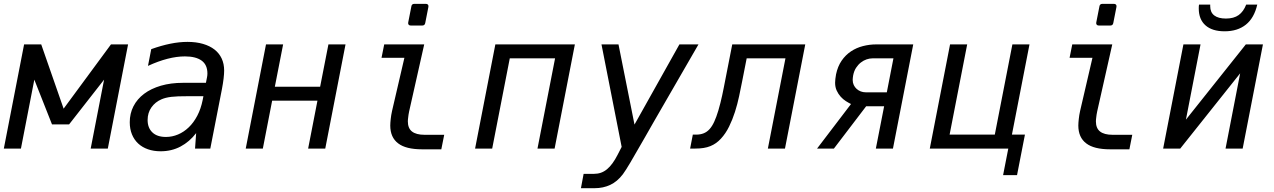

<svg xmlns="http://www.w3.org/2000/svg" viewBox="-44 -780 6686 1008"><path d="M82.5 -546.9H172.4L290 -209.5L538.6 -546.9H628.4L522 0H432.1L502.4 -361.8L318.8 -127H229L136.2 -361.8L65.9 0H-23.9Z M799.3 14.2Q762.7 14.2 732.7 3.7Q702.6 -6.8 681.4 -26.6Q660.2 -46.4 648.7 -74.7Q637.2 -103 637.2 -138.2Q637.2 -184.1 656.7 -222.2Q676.3 -260.3 712.6 -287.6Q749 -314.9 800.8 -330.1Q852.5 -345.2 917 -345.2H1037.1L1043 -375Q1043.9 -379.4 1044.4 -384.3Q1044.9 -389.2 1044.9 -394Q1044.9 -439.9 1014.4 -461.9Q983.9 -483.9 926.8 -483.9Q841.3 -483.9 732.9 -434.1L750 -522Q803.2 -541 850.1 -550.5Q897 -560.1 940.4 -560.1Q985.8 -560.1 1021.7 -549.6Q1057.6 -539.1 1082.3 -519.8Q1106.9 -500.5 1119.9 -472.7Q1132.8 -444.8 1132.8 -409.7Q1132.8 -393.1 1129.9 -367.9Q1127 -342.8 1121.1 -312L1060.1 0H980L985.8 -81.1Q950.7 -35.6 903.8 -10.7Q856.9 14.2 799.3 14.2ZM827.1 -61Q859.9 -61 890.6 -74Q921.4 -86.9 947 -111.6Q972.7 -136.2 991.7 -172.4Q1010.7 -208.5 1020 -254.9L1023.9 -274.9H939.9Q912.6 -274.9 891.8 -274.2Q871.1 -273.4 855.2 -271.5Q839.4 -269.5 826.9 -266.4Q814.5 -263.2 804.2 -258.8Q771 -244.6 751 -216.3Q731 -188 731 -149.9Q731 -108.9 755.9 -85Q780.8 -61 827.1 -61Z M1352.5 -546.9H1442.4L1398.9 -324.7H1636.7L1680.2 -546.9H1770L1663.6 0H1573.7L1622.6 -251.5H1384.8L1335.9 0H1246.1Z M2112.3 -646Q2105 -646 2101.3 -650.4Q2097.7 -654.8 2099.1 -662.1L2115.7 -746.6Q2117.7 -759.8 2131.3 -759.8H2191.9Q2199.2 -759.8 2202.9 -755.4Q2206.5 -751 2205.1 -743.7L2188.5 -659.2Q2186 -646 2172.9 -646ZM2171.9 3.9Q2086.9 3.9 2046.4 -27.3Q2004.9 -58.6 2004.9 -121.1Q2004.9 -129.4 2005.6 -137.5Q2006.3 -145.5 2007.3 -155.3Q2008.3 -165 2010 -175.8Q2011.7 -186.5 2014.2 -197.3L2079.1 -476.6H1959L1973.1 -546.9H2183.1L2104 -195.3Q2102.1 -187.5 2100.8 -178.2Q2099.6 -168.9 2099.1 -165Q2098.1 -157.2 2097.7 -152.6Q2097.2 -147.9 2097.2 -143.1Q2097.2 -106.9 2118.7 -89.8Q2140.6 -72.3 2185.1 -72.3H2288.1L2272.9 3.9Z M2556.6 -546.9H2974.1L2867.7 0H2777.8L2870.1 -473.6H2632.3L2540 0H2450.2Z M3020 132.8H3072.8Q3093.3 132.8 3110.4 127Q3127.4 121.1 3142.6 108.6Q3157.7 96.2 3171.6 77.1Q3185.5 58.1 3198.7 32.2L3219.7 -8.8L3113.8 -546.9H3203.1L3287.1 -126L3522.9 -546.9H3623L3408.7 -175.8Q3396.5 -154.8 3384.5 -133.8Q3372.6 -112.8 3361.8 -94Q3351.1 -75.2 3342.3 -59.8Q3333.5 -44.4 3328.1 -35.2Q3289.6 32.2 3265.4 73.2Q3241.2 114.3 3226.1 134.8Q3196.8 173.3 3159.7 190.7Q3122.6 208 3078.1 208H3005.9Z M3593.3 -73.2H3610.4Q3632.8 -73.2 3650.1 -80.1Q3667.5 -86.9 3681.2 -102.1Q3694.8 -117.2 3705.8 -141.1Q3716.8 -165 3727.1 -199.2Q3732.9 -218.3 3738 -239Q3743.2 -259.8 3747.6 -280Q3752 -300.3 3755.6 -318.8Q3759.3 -337.4 3762.2 -352.5L3800.3 -546.9H4183.6L4077.1 0H3987.3L4079.6 -473.6H3876L3852.5 -354Q3845.2 -316.9 3836.4 -275.1Q3827.6 -233.4 3814.7 -192.9Q3801.8 -152.3 3783.7 -115.5Q3765.6 -78.6 3740.7 -51.8Q3728.5 -38.6 3715.1 -29.1Q3701.7 -19.5 3685.5 -12.9Q3669.4 -6.3 3649.9 -3.2Q3630.4 0 3606 0H3579.1Z M4423.8 -233.9Q4411.6 -239.7 4397 -249Q4382.3 -258.3 4369.9 -272Q4357.4 -285.6 4348.9 -304Q4340.3 -322.3 4340.3 -345.7Q4340.3 -354 4341.6 -365.5Q4342.8 -377 4345.2 -389.6Q4354 -431.6 4374.5 -461.4Q4395 -491.2 4423.6 -510.3Q4452.1 -529.3 4486.6 -538.1Q4521 -546.9 4556.6 -546.9H4750.5L4644 0H4554.2L4597.7 -222.2H4503.4L4334 0H4245.6ZM4611.8 -295.4 4646.5 -473.6H4535.6Q4521.5 -473.6 4505.6 -468.3Q4489.7 -462.9 4475.6 -451.9Q4461.4 -440.9 4450.4 -424.1Q4439.5 -407.2 4435.1 -384.3Q4434.1 -377.4 4433.3 -371.6Q4432.6 -365.7 4432.6 -360.4Q4432.6 -345.7 4438.2 -333.7Q4443.8 -321.8 4453.4 -313.2Q4462.9 -304.7 4475.1 -300Q4487.3 -295.4 4500.5 -295.4Z M5249.5 0H4837.4L4943.8 -546.9H5033.7L4941.4 -73.2H5178.7L5271 -546.9H5360.8L5268.6 -73.2H5336.9L5295.4 139.6H5222.2Z M5724.6 -646Q5717.3 -646 5713.6 -650.4Q5710 -654.8 5711.4 -662.1L5728 -746.6Q5730 -759.8 5743.7 -759.8H5804.2Q5811.5 -759.8 5815.2 -755.4Q5818.8 -751 5817.4 -743.7L5800.8 -659.2Q5798.3 -646 5785.2 -646ZM5784.2 3.9Q5699.2 3.9 5658.7 -27.3Q5617.2 -58.6 5617.2 -121.1Q5617.2 -129.4 5617.9 -137.5Q5618.7 -145.5 5619.6 -155.3Q5620.6 -165 5622.3 -175.8Q5624 -186.5 5626.5 -197.3L5691.4 -476.6H5571.3L5585.4 -546.9H5795.4L5716.3 -195.3Q5714.4 -187.5 5713.1 -178.2Q5711.9 -168.9 5711.4 -165Q5710.4 -157.2 5710 -152.6Q5709.5 -147.9 5709.5 -143.1Q5709.5 -106.9 5731 -89.8Q5752.9 -72.3 5797.4 -72.3H5900.4L5885.3 3.9Z M6385.3 -615.7Q6319.8 -615.7 6284.7 -647Q6249.5 -678.2 6249.5 -735.8Q6249.5 -744.1 6249.8 -748Q6250 -752 6251 -755.9H6309.6V-747.6Q6309.6 -715.3 6330.8 -699Q6352.1 -682.6 6392.1 -682.6Q6433.6 -682.6 6459 -700.9Q6484.4 -719.2 6498.5 -755.9H6556.6Q6540.5 -685.5 6496.8 -650.6Q6453.1 -615.7 6385.3 -615.7ZM6168.9 -546.9H6258.8L6182.1 -151.9L6496.6 -546.9H6586.4L6480 0H6390.1L6466.8 -395L6152.3 0H6062.5Z"/></svg>

Font: Hack
Style: Italic
Weight: 400
Italic angle: -11°
Monospace: yes
Designer: Christopher Simpkins
Foundry: Christopher Simpkins
Version: Version 2.019; ttfautohint (v1.4.1) -l 4 -r 80 -G 350 -x 0 -